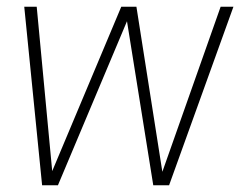

<svg xmlns="http://www.w3.org/2000/svg" viewBox="-20 -550 726 570"><path d="M482 0H435L357 -487L152 0H105L52 -530H89L135 -42L340 -530H385L462 -40L635 -530H673Z"/></svg>

Font: Tanohe Sans ExtraLight
Style: Italic
Weight: 200
Designer: Village Type and Design LLC & Cristiano Sobral
Foundry: Cooper Hewitt Smithsonian Design Museum
Version: Version 1.00;September 29, 2021;FontCreator 13.0.0.2655 64-b